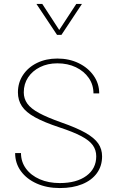

<svg xmlns="http://www.w3.org/2000/svg" viewBox="-20 -953 596 978"><path d="M57.1 -173.3Q57.1 -121.6 86.4 -81.3Q115.7 -41 167.2 -18.1Q218.8 4.9 284.7 4.9Q350.6 4.9 398.9 -14.9Q447.3 -34.7 473.6 -71Q500 -107.4 500 -156.7Q500 -193.8 480.2 -222.4Q460.4 -251 415.3 -276.6Q370.1 -302.2 293 -329.1Q221.2 -354.5 179.2 -377.2Q137.2 -399.9 119.1 -425.3Q101.1 -450.7 101.1 -482.4Q101.1 -525.4 123 -558.6Q145 -591.8 183.8 -611.1Q222.7 -630.4 272 -630.4Q325.2 -630.4 366.7 -610.4Q408.2 -590.3 432.1 -555.9Q456.1 -521.5 456.1 -477.1H485.4Q485.4 -527.3 457 -567.6Q428.7 -607.9 380.6 -631.3Q332.5 -654.8 272 -654.8Q214.4 -654.8 168.9 -632.6Q123.5 -610.4 97.4 -571.3Q71.3 -532.2 71.3 -482.4Q71.3 -442.4 91.6 -411.9Q111.8 -381.3 158.2 -355.7Q204.6 -330.1 282.7 -304.2Q353 -281.2 394 -259.5Q435.1 -237.8 452.6 -213.4Q470.2 -189 470.2 -156.7Q470.2 -94.2 420.2 -57.4Q370.1 -20.5 284.7 -20.5Q227.1 -20.5 182.4 -40Q137.7 -59.6 112.3 -94.2Q86.9 -128.9 86.9 -173.3ZM165.5 -933.1 270.5 -775.4H293L397.5 -933.1H368.7L281.7 -800.3L195.3 -933.1Z"/></svg>

Font: Estedad VF
Style: Regular
Weight: 100
Designer: Amin Abedi
Version: Version 7.3